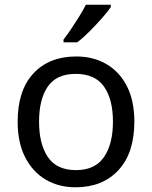

<svg xmlns="http://www.w3.org/2000/svg" viewBox="-20 -786 645 816"><path d="M551 -269Q551 -136 483.5 -63Q416 10 301 10Q230 10 174.5 -22.5Q119 -55 87 -117.5Q55 -180 55 -269Q55 -402 122 -474Q189 -546 304 -546Q377 -546 432.5 -513.5Q488 -481 519.5 -419.5Q551 -358 551 -269ZM146 -269Q146 -174 183.5 -118.5Q221 -63 303 -63Q384 -63 422 -118.5Q460 -174 460 -269Q460 -364 422 -418Q384 -472 302 -472Q220 -472 183 -418Q146 -364 146 -269ZM451 -756Q439 -738 414 -709.5Q389 -681 360.5 -652.5Q332 -624 308 -606H250V-618Q265 -637 282.5 -663Q300 -689 317 -716.5Q334 -744 345 -766H451Z"/></svg>

Font: Noto Sans Cypro Minoan
Style: Regular
Weight: 400
Designer: David Williams
Foundry: David Williams
Version: Version 1.503; ttfautohint (v1.8.4.7-5d5b)